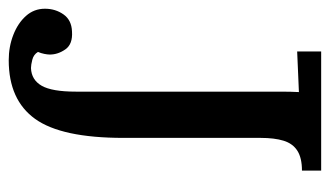

<svg xmlns="http://www.w3.org/2000/svg" viewBox="-179 -562 756 440"><g transform="rotate(90 199.0 -342.0)"><path d="M117 16Q86 16 59 5.5Q32 -5 15.5 -23.5Q-1 -42 -1 -67Q-1 -91 12 -109.5Q25 -128 51 -129Q80 -131 92 -114Q104 -97 104 -78Q104 -73 102.5 -65.5Q101 -58 98 -51Q104 -41 116 -38Q128 -35 135 -35Q162 -36 175.5 -59.5Q189 -83 189 -138V-559Q189 -584 189 -607Q189 -630 190 -649Q168 -648 143 -647Q118 -646 97 -645V-700H370V-656Q341 -656 324.5 -645.5Q308 -635 301.5 -614Q295 -593 295 -561V-247Q295 -105 251.5 -44.5Q208 16 117 16Z"/></g></svg>

Font: Lora Medium
Style: Regular
Weight: 500
Designer: Olga Karpushina, Alexei Vanyashin (Cyrillic)
Foundry: Cyreal
Version: Version 3.004